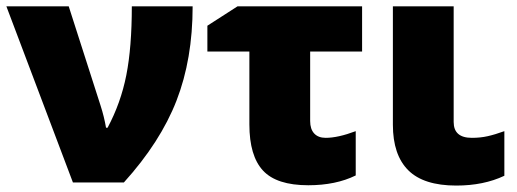

<svg xmlns="http://www.w3.org/2000/svg" viewBox="-20 -573 1624 603"><path d="M0 -553.2H195.8L295.9 -241.2Q307.1 -206.5 313 -171.9H317.9Q359.4 -249.5 376.7 -336.9Q394 -424.3 394 -553.2H585Q585 -387.2 534.4 -257.1Q483.9 -127 369.1 0H209Z M954.1 -411.1V-192.9Q954.1 -167.5 966.8 -153.8Q979.5 -140.1 1002.9 -140.1Q1041.5 -140.1 1097.2 -161.1V-22Q1034.7 8.8 948.2 8.8Q848.6 8.8 805.9 -37.4Q763.2 -83.5 763.2 -182.1V-411.1H631.3V-492.2L726.1 -553.2H1117.2V-411.1Z M1404.8 -553.2V-189.9Q1404.8 -140.1 1461.9 -140.1Q1488.8 -140.1 1511.7 -145.3Q1534.7 -150.4 1564 -161.1V-21Q1499 9.8 1413.1 9.8Q1310.5 9.8 1262.2 -38.3Q1213.9 -86.4 1213.9 -181.2V-553.2Z"/></svg>

Font: OpenSansExtrabold
Style: Regular
Weight: 800
Foundry: Ascender Corporation
Version: Version 1.10